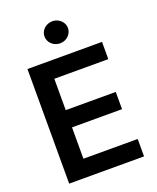

<svg xmlns="http://www.w3.org/2000/svg" viewBox="-165 -1015 912 1113"><g transform="rotate(-20 291.0 -459.0)"><path d="M65.4 -707H525.4V-600.6H192.4V-407.2H501V-300.8H192.4V-107.4H527.3V0H65.4ZM222.7 -850.6Q222.7 -868.7 232.4 -884.3Q242.2 -899.9 259 -908.9Q275.9 -918 294.9 -918Q314.5 -918 331.1 -908.9Q347.7 -899.9 357.4 -884.3Q367.2 -868.7 367.2 -850.6Q367.2 -832 357.4 -816.2Q347.7 -800.3 331.1 -791.3Q314.5 -782.2 294.9 -782.2Q275.9 -782.2 259 -791.3Q242.2 -800.3 232.4 -816.2Q222.7 -832 222.7 -850.6Z"/></g></svg>

Font: Pretendard SemiBold
Style: Regular
Weight: 600
Designer: Base glyphs from Inter by Rasmus Andersson; Hangeul glyphs from Noto Sans CJK(Source Han Sans) by Jang Soo-young and Kan
Foundry: Kil Hyung-jin
Version: Version 1.309